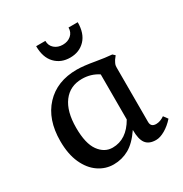

<svg xmlns="http://www.w3.org/2000/svg" viewBox="-157 -771 860 904"><g transform="rotate(-30 273.0 -319.5)"><path d="M165 -652H215Q215 -626 233 -610.5Q251 -595 278 -595Q305 -595 323 -610.5Q341 -626 341 -652H391Q391 -591 359.5 -558Q328 -525 278 -525Q228 -525 196.5 -558Q165 -591 165 -652ZM40 -208Q40 -325 103.5 -393Q167 -461 275 -461Q311 -461 373 -450Q419 -442 456 -439L468 -428L455 -411Q448 -399 445.5 -392.5Q443 -386 443 -375V-80Q443 -52 472 -52Q494 -52 517 -68L534 -45Q510 -18 483 -2.5Q456 13 434 13Q396 13 379 -9.5Q362 -32 362 -83Q326 -30 287.5 -8.5Q249 13 204 13Q160 13 122.5 -12.5Q85 -38 62.5 -87.5Q40 -137 40 -208ZM362 -140V-385Q323 -411 274 -411Q209 -411 172.5 -362.5Q136 -314 136 -225Q136 -139 165.5 -98.5Q195 -58 239 -58Q315 -58 362 -140Z"/></g></svg>

Font: Kurale
Style: Regular
Weight: 400
Designer: Eduardo Rodriguez Tunni
Foundry: Eduardo Rodriguez Tunni
Version: Version 2.000